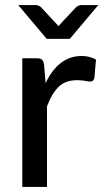

<svg xmlns="http://www.w3.org/2000/svg" viewBox="-20 -738 408 758"><path d="M165.5 0H68V-508H124.5Q140 -508 146 -502.2Q152 -496.5 154 -482L160 -410Q211.5 -517 302 -517Q335 -517 359 -502.5L352.5 -429.5Q349 -416 336 -416Q330.5 -416 320 -418Q304.5 -421.5 285 -421.5Q238 -421.5 211 -394.8Q184 -368 165.5 -318ZM255.5 -584.5H164.5L52 -718H120Q131.5 -718 141 -710.5Q207.5 -639.5 211 -635Q214.5 -640 281.5 -710.5Q291 -718 302.5 -718H368Z"/></svg>

Font: Verano Sans Medium
Style: Regular
Weight: 500
Designer: Lukasz Dziedzic with Adam Twardoch and Botio Nikoltchev
Foundry: tyPoland Lukasz Dziedzic
Version: Version 3.001;December 28, 2019;FontCreator 12.0.0.2547 64-b